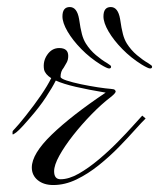

<svg xmlns="http://www.w3.org/2000/svg" viewBox="-20 -530 457 551"><path d="M132.8 1Q105.5 1 88.4 -12.9Q71.3 -26.9 71.3 -49.3Q71.3 -88.4 128.4 -143.6Q185.5 -198.7 283.2 -264.2Q233.4 -272.5 197.5 -280.8Q161.6 -289.1 140.1 -298.8Q130.4 -279.3 111.8 -251Q93.3 -222.7 64.5 -189.9Q44.9 -167 35.2 -157.7Q25.4 -148.4 21.7 -146.7Q18.1 -145 17.6 -144Q16.1 -143.6 15.9 -147Q15.6 -150.4 16.1 -152.3Q16.1 -154.3 23.4 -161.6Q30.8 -168.9 54.2 -198.2Q78.6 -229 97.7 -256.8Q116.7 -284.7 127 -305.7Q109.4 -316.9 106.4 -330.6Q102.5 -354 115.7 -373Q128.9 -392.1 149.9 -392.1Q175.8 -392.1 175.8 -369.6Q175.8 -358.4 171.4 -350.6Q167 -342.8 162.6 -335.4Q153.8 -325.2 153.8 -309.6Q153.8 -304.7 170.7 -299.1Q187.5 -293.5 212.2 -288.3Q236.8 -283.2 260.7 -279.5Q284.7 -275.9 298.3 -274.9Q307.6 -274.4 309.8 -271.7Q312 -269 312 -267.6Q312 -262.7 297.9 -251.5Q271 -231 242.7 -201.9Q214.4 -172.9 189.9 -141.8Q165.5 -110.8 150.4 -83.5Q135.3 -56.2 135.3 -38.6Q135.3 -15.6 153.8 -15.6Q177.7 -15.6 206.1 -31.7Q234.4 -47.9 263.4 -72.3Q292.5 -96.7 318.1 -122.8Q343.8 -148.9 362.3 -169.7Q380.9 -190.4 388.2 -198.2L397.9 -189.9Q387.2 -179.7 367.4 -157.5Q347.7 -135.3 321.3 -108.2Q294.9 -81.1 263.9 -56.2Q232.9 -31.2 199.7 -15.1Q166.5 1 132.8 1ZM410.6 -333.5Q405.3 -333.5 386.7 -344.7Q356 -363.8 331.1 -389.2Q306.2 -414.6 291.5 -439.7Q276.9 -464.8 276.9 -482.9Q276.9 -509.8 297.9 -509.8Q318.8 -509.8 324.7 -475.1Q328.6 -447.8 332.8 -432.1Q336.9 -416.5 344.2 -404.8Q356 -386.2 373 -371.8Q390.1 -357.4 404.8 -349.1Q410.6 -344.7 413.6 -343Q416.5 -341.3 416.5 -338.4Q416.5 -333.5 410.6 -333.5ZM293 -333.5Q287.6 -333.5 269 -344.7Q238.3 -363.8 213.4 -389.2Q188.5 -414.6 173.8 -439.7Q159.2 -464.8 159.2 -482.9Q159.2 -509.8 180.2 -509.8Q201.2 -509.8 207 -475.1Q210.9 -447.8 215.1 -432.1Q219.2 -416.5 226.6 -404.8Q238.3 -386.2 255.4 -371.8Q272.5 -357.4 287.1 -349.1Q293 -344.7 295.9 -343Q298.8 -341.3 298.8 -338.4Q298.8 -333.5 293 -333.5Z"/></svg>

Font: Pinyon Script
Style: Regular
Weight: 400
Designer: Nicole Fally, Eben Sorkin
Foundry: Sorkin Type Co.
Version: Version 1.008; ttfautohint (v1.8.4.7-5d5b)